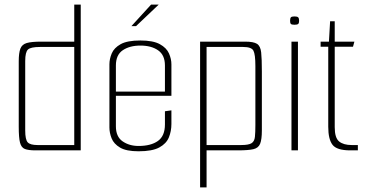

<svg xmlns="http://www.w3.org/2000/svg" viewBox="-20 -650 1579 830"><path d="M133 0Q103 0 87.5 -6Q72 -12 66.5 -33.5Q61 -55 61 -102V-385Q61 -421 68 -439.5Q75 -458 95.5 -464Q116 -470 158 -470H301V-630H329V0ZM301 -23V-447H153Q113 -447 101 -436Q89 -425 89 -386V-86Q89 -46 100 -34.5Q111 -23 142 -23Z M579 4Q526 4 499 -12Q472 -28 462.5 -52Q453 -76 453 -99V-372Q453 -395 463 -419Q473 -443 501.5 -459Q530 -475 587 -475Q642 -475 671 -459Q700 -443 710.5 -419Q721 -395 721 -372V-236H481V-104Q481 -59 510 -39Q539 -19 579 -19Q632 -19 662.5 -40.5Q693 -62 693 -112V-169L721 -173V-114Q721 -83 710 -56Q699 -29 668.5 -12.5Q638 4 579 4ZM481 -367V-254H693V-367Q693 -412 663.5 -432.5Q634 -453 587 -453Q541 -453 511 -433Q481 -413 481 -367ZM548 -537 633 -630H666L568 -537Z M845 -470H1040Q1076 -470 1091 -460.5Q1106 -451 1109 -423.5Q1112 -396 1112 -342V-86Q1112 -47 1104.5 -28.5Q1097 -10 1075 -5Q1053 0 1008 0H873V160H845ZM873 -447V-23H1023Q1055 -23 1067.5 -31Q1080 -39 1082 -58.5Q1084 -78 1084 -110V-364Q1084 -415 1075.5 -431Q1067 -447 1031 -447Z M1253 -543Q1241 -543 1237.5 -546.5Q1234 -550 1234 -560Q1234 -571 1237.5 -575Q1241 -579 1253 -579Q1265 -579 1269 -575Q1273 -571 1273 -560Q1273 -550 1269 -546.5Q1265 -543 1253 -543ZM1240 0V-470H1268V0Z M1494 0Q1436 0 1417.5 -24Q1399 -48 1399 -102V-448H1366V-470H1402L1407 -558H1427V-470H1512L1506 -448H1427V-100Q1427 -54 1446 -38.5Q1465 -23 1500 -23H1527V0Z"/></svg>

Font: Smooch Sans ExtraLight
Style: Regular
Weight: 200
Designer: Robert E. Leuschke
Foundry: Robert E. Leuschke
Version: Version 1.010; ttfautohint (v1.8.3)